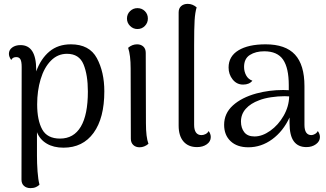

<svg xmlns="http://www.w3.org/2000/svg" viewBox="-20 -750 1683 992"><path d="M519 -278Q519 -140 463.5 -63.5Q408 13 308 13Q257 13 221.5 -8Q186 -29 171 -67V55Q171 94 174 136Q177 178 184 204Q178 211 166 216.5Q154 222 138 222Q117 222 104 210.5Q91 199 91 178L92 -404Q92 -432 85.5 -443.5Q79 -455 64 -455Q45 -455 38 -440Q26 -457 26 -472Q26 -492 43 -504.5Q60 -517 86 -517Q167 -517 167 -390V-381Q191 -447 235.5 -484Q280 -521 346 -521Q442 -521 480.5 -449.5Q519 -378 519 -278ZM434 -277Q434 -363 411.5 -417.5Q389 -472 326 -472Q278 -472 243 -436.5Q208 -401 190 -341Q172 -281 172 -211Q172 -129 198 -81.5Q224 -34 290 -34Q361 -34 397.5 -95.5Q434 -157 434 -277Z M636 -654Q636 -677 652 -692.5Q668 -708 690 -708Q713 -708 728.5 -692.5Q744 -677 744 -654Q744 -632 728.5 -616Q713 -600 690 -600Q668 -600 652 -616Q636 -632 636 -654ZM747 -7Q726 11 701 11Q681 11 668.5 -1Q656 -13 656 -33L655 -396Q655 -465 642 -503Q663 -521 688 -521Q708 -521 720.5 -509.5Q733 -498 733 -477L734 -114Q734 -41 747 -7Z M903 -101V-686Q903 -707 916 -718.5Q929 -730 950 -730Q975 -730 996 -712Q988 -686 985.5 -645Q983 -604 983 -517V-105Q983 -79 992.5 -65.5Q1002 -52 1021 -52Q1032 -52 1042.5 -57.5Q1053 -63 1058 -73Q1069 -58 1069 -42Q1069 -19 1048.5 -4.5Q1028 10 998 10Q953 10 928 -19Q903 -48 903 -101Z M1633 -42Q1633 -20 1612.5 -5Q1592 10 1563 10Q1520 10 1498 -20Q1476 -50 1476 -114V-143Q1443 -72 1386.5 -30.5Q1330 11 1263 11Q1205 11 1171.5 -20.5Q1138 -52 1138 -105Q1138 -164 1183 -205Q1228 -246 1304 -267Q1371 -285 1443 -285Q1463 -285 1472 -284V-310Q1472 -399 1442.5 -442Q1413 -485 1345 -485Q1301 -485 1271 -466Q1241 -447 1241 -404Q1241 -381 1251.5 -361Q1262 -341 1284 -333Q1268 -313 1236 -313Q1203 -313 1182 -339.5Q1161 -366 1161 -401Q1161 -459 1212 -490Q1263 -521 1352 -521Q1455 -521 1504 -468Q1553 -415 1553 -305V-105Q1553 -52 1589 -52Q1597 -52 1607 -57.5Q1617 -63 1622 -73Q1633 -58 1633 -42ZM1474 -252 1451 -253Q1416 -253 1380 -247.5Q1344 -242 1319 -232Q1275 -216 1250 -188Q1225 -160 1225 -122Q1225 -89 1242 -67Q1259 -45 1295 -45Q1335 -45 1376.5 -74.5Q1418 -104 1445.5 -152Q1473 -200 1474 -252Z"/></svg>

Font: Arima Madurai
Style: Regular
Weight: 400
Designer: Joana Correia and Natanael Gama
Foundry: NDISCOVER
Version: Version 1.019